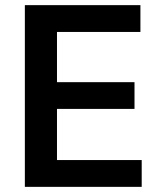

<svg xmlns="http://www.w3.org/2000/svg" viewBox="-20 -727 627 747"><path d="M76.7 -707H526.3V-602.7H201.7V-407.3H503.3V-303.3H201.7V-104.3H531.3V0H76.7Z"/></svg>

Font: 42dot Sans Light
Style: Regular
Weight: 300
Designer: 42dot
Version: Version 1.000